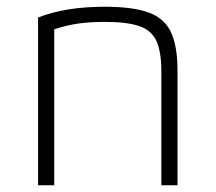

<svg xmlns="http://www.w3.org/2000/svg" viewBox="-20 -550 640 570"><path d="M93 -498Q174 -530 291 -530Q374 -530 421 -513Q468 -496 487.5 -454.5Q507 -413 507 -340V0H459V-338Q459 -396 444.5 -428Q430 -460 393.5 -472.5Q357 -485 291 -485Q247 -485 212 -480Q177 -475 141 -463V0H93Z"/></svg>

Font: M PLUS Code Latin 60 Light
Style: Regular
Weight: 300
Width: 7
Monospace: yes
Designer: Coji Morishita
Foundry: UNDERFOREST DESIGN
Version: Version 1.005; ttfautohint (v1.8.3)